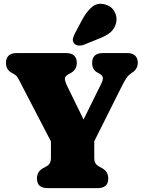

<svg xmlns="http://www.w3.org/2000/svg" viewBox="-20 -975 745 995"><path d="M541 -50Q541 0 485.5 0H227Q171.5 0 171.5 -50Q171.5 -86.5 203.5 -103.5L219 -112Q234.5 -120.5 239.2 -131Q244 -141.5 244 -155V-242L90 -538.5Q77.5 -563.5 71 -574Q64.5 -584.5 51 -592L37 -600Q11 -615 11 -650Q11 -673 24.5 -686.5Q38 -700 66.5 -700H322.5Q351 -700 364.5 -686.5Q378 -673 378 -650Q378 -613.5 346.5 -596.5L339.5 -593Q316.5 -581 316.2 -567.5Q316 -554 330 -525.5L413 -355.5L504.5 -541Q514.5 -561 513 -572.5Q511.5 -584 495 -593.5L483.5 -600Q471.5 -606 464.5 -618.5Q457.5 -631 457.5 -650Q457.5 -673 470.8 -686.5Q484 -700 513 -700H638.5Q667 -700 680.5 -686.5Q694 -673 694 -650Q694 -619 668.5 -601L661.5 -596.5Q654 -591 647.5 -585.2Q641 -579.5 632.8 -566.8Q624.5 -554 611 -527.5L468.5 -243V-155Q468.5 -140.5 474 -130.2Q479.5 -120 493.5 -112L509 -103.5Q541 -86.5 541 -50ZM407 -875Q430 -916.5 457.5 -939.5Q485 -962.5 524.5 -952Q559 -942.5 574 -913.8Q589 -885 581.5 -855Q573.5 -826 553 -808Q532.5 -790 491 -774L414 -743Q400 -737.5 385.5 -739.2Q371 -741 363.5 -751Q355 -762.5 358 -775Q361 -787.5 368 -801.5Z"/></svg>

Font: Fraunces 72pt SuperSoft Black
Style: Regular
Weight: 900
Version: Version 1.000;[0bf87f6ff]